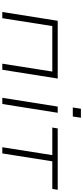

<svg xmlns="http://www.w3.org/2000/svg" viewBox="463 -1202 738 1705"><g transform="rotate(90 832.5 -349.0)"><path d="M86 0 164 -492H677L599 0H545L615 -444H211L141 0Z M934 -626 945 -698H1025L1014 -626ZM848 0 926 -492H981L903 0Z M1287 0 1357 -444H1112L1120 -492H1665L1657 -444H1412L1342 0Z"/></g></svg>

Font: Nunito Sans 7pt Expanded ExtraLight
Style: Italic
Weight: 250
Width: 7
Italic angle: -9°
Designer: Vernon Adams
Foundry: Vernon Adams
Version: Version 3.101;gftools[0.9.27]